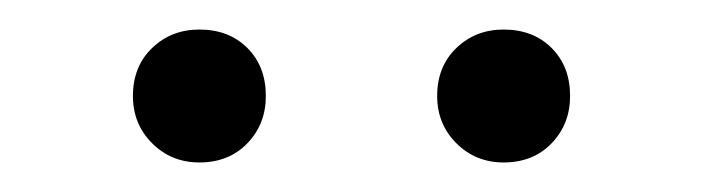

<svg xmlns="http://www.w3.org/2000/svg" viewBox="-20 -910 476 130"><path d="M276 -845Q276 -865 289 -877.5Q302 -890 321 -890Q341 -890 353.5 -877.5Q366 -865 366 -845Q366 -826 353.5 -813Q341 -800 321 -800Q302 -800 289 -813Q276 -826 276 -845ZM70 -845Q70 -865 83 -877.5Q96 -890 115 -890Q135 -890 147.5 -877.5Q160 -865 160 -845Q160 -826 147.5 -813Q135 -800 115 -800Q96 -800 83 -813Q70 -826 70 -845Z"/></svg>

Font: Aboreto
Style: Regular
Weight: 400
Designer: Dominik Jáger
Foundry: Dominik Jáger
Version: Version 1.001; ttfautohint (v1.8.4.7-5d5b)